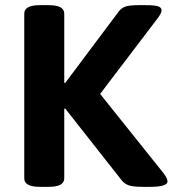

<svg xmlns="http://www.w3.org/2000/svg" viewBox="-20 -722 669 744"><path d="M134 2Q74 2 74 -31V-669Q74 -702 134 -702H169Q229 -702 229 -669V-401H233L439 -676Q449 -690 464.5 -696Q480 -702 516 -702H544Q579 -702 592.5 -697.5Q606 -693 606 -682Q606 -678 603.5 -671.5Q601 -665 593 -654L368 -358L616 -48Q623 -38 626 -31Q629 -24 629 -19Q629 2 562 2H532Q495 2 478.5 -4Q462 -10 451 -24L233 -301H229V-31Q229 2 169 2Z"/></svg>

Font: Asap Semi Expanded
Style: Bold
Weight: 700
Width: 6
Designer: Pablo Cosgaya
Foundry: Omnibus-Type
Version: Version 3.001; ttfautohint (v1.8.4.7-5d5b)